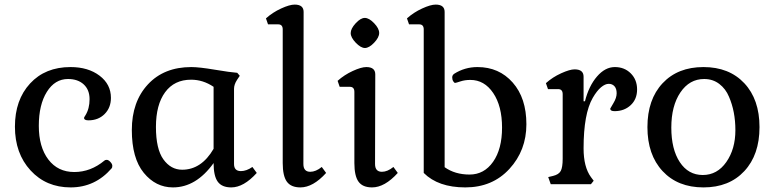

<svg xmlns="http://www.w3.org/2000/svg" viewBox="-20 -802 3372 836"><path d="M435 -103Q438 -106 445 -106Q452 -106 460.5 -97Q469 -88 469 -80Q469 -72 466 -69Q394 14 287.5 14Q181 14 113 -60Q45 -134 45 -250.5Q45 -367 111 -438.5Q177 -510 287 -510Q364 -510 413.5 -472.5Q463 -435 463 -376Q463 -333 435.5 -305.5Q408 -278 365 -278Q346 -278 346 -289Q346 -291 352 -300Q370 -329 370 -370Q370 -411 344.5 -434.5Q319 -458 276 -458Q219 -458 184 -402Q149 -346 149 -254Q149 -162 190.5 -107.5Q232 -53 303.5 -53Q375 -53 435 -103Z M733 14Q658 14 606 -49.5Q554 -113 554 -236Q554 -359 624 -434.5Q694 -510 813 -510Q847 -510 915.5 -498.5Q984 -487 1013 -485L1024 -472L1012 -454Q999 -434 999 -415V-88Q999 -57 1029 -57Q1053 -57 1079 -75L1098 -49Q1041 14 987 14Q946 14 928 -11Q910 -36 910 -92Q834 14 733 14ZM773 -63Q857 -63 910 -154V-424Q864 -455 812 -455Q739 -455 699 -400.5Q659 -346 659 -249.5Q659 -153 691.5 -108Q724 -63 773 -63Z M1331 -54Q1355 -54 1381 -75L1400 -49Q1343 14 1288 14Q1247 14 1229 -11Q1211 -36 1211 -92V-674Q1211 -696 1191 -696H1147L1138 -722Q1167 -748 1204 -765Q1241 -782 1263 -782Q1302 -782 1302 -750L1301 -88Q1301 -54 1331 -54Z M1529 -616Q1507 -639 1507 -658Q1507 -677 1528.5 -700.5Q1550 -724 1568.5 -724Q1587 -724 1609 -701Q1631 -678 1631 -658.5Q1631 -639 1609 -616Q1587 -593 1569 -593Q1551 -593 1529 -616ZM1643 -54Q1667 -54 1693 -75L1712 -49Q1655 14 1600 14Q1559 14 1541 -11Q1523 -36 1523 -92V-402Q1523 -424 1503 -424H1459L1450 -450Q1479 -476 1516 -493Q1553 -510 1575 -510Q1614 -510 1614 -478L1613 -88Q1613 -54 1643 -54Z M2028 -454Q2004 -454 1984.5 -447.5Q1965 -441 1961.5 -441Q1958 -441 1953.5 -448Q1949 -455 1949 -465Q1949 -475 1958 -481Q2004 -510 2059 -510Q2153 -510 2212.5 -442.5Q2272 -375 2272 -261Q2272 -147 2198 -66.5Q2124 14 2006 14Q1888 14 1825 -49V-674Q1825 -696 1805 -696H1761L1752 -722Q1781 -748 1818 -765Q1855 -782 1877 -782Q1916 -782 1916 -750V-74Q1961 -42 2024.5 -42Q2088 -42 2127 -97.5Q2166 -153 2166 -246.5Q2166 -340 2127.5 -397Q2089 -454 2028 -454Z M2521 -468V-361H2527Q2544 -428 2579.5 -469Q2615 -510 2657 -510Q2699 -510 2726.5 -482.5Q2754 -455 2754 -412.5Q2754 -370 2726 -344Q2698 -318 2656 -318Q2637 -318 2637 -329Q2637 -330 2651 -353Q2665 -376 2665 -396Q2665 -416 2655.5 -426.5Q2646 -437 2630.5 -437Q2615 -437 2597 -422Q2579 -407 2561 -376Q2521 -307 2521 -156Q2521 -75 2553 -31L2565 -15L2553 0H2378L2367 -31L2388 -36Q2413 -42 2421.5 -57.5Q2430 -73 2430 -111V-392Q2430 -414 2410 -414H2366L2357 -440Q2386 -466 2423.5 -483Q2461 -500 2482 -500Q2521 -500 2521 -468Z M3154 -381Q3140 -415 3112 -436.5Q3084 -458 3046 -458Q2982 -458 2942.5 -399.5Q2903 -341 2903 -246.5Q2903 -152 2940 -96Q2977 -40 3040 -40Q3103 -40 3142.5 -96.5Q3182 -153 3182 -235Q3182 -317 3154 -381ZM3043 14Q2931 14 2865 -57Q2799 -128 2799 -248.5Q2799 -369 2865 -439.5Q2931 -510 3043 -510Q3155 -510 3221 -439.5Q3287 -369 3287 -248.5Q3287 -128 3221 -57Q3155 14 3043 14Z"/></svg>

Font: Gabriela
Style: Regular
Weight: 400
Designer: Eduardo Rodriguez Tunni
Foundry: Eduardo Rodriguez Tunni
Version: Version 1.003